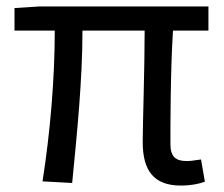

<svg xmlns="http://www.w3.org/2000/svg" viewBox="-20 -563 694 596"><path d="M541 13C573 13 597 8 616 1L604 -68C583 -65 571 -63 560 -63C525 -63 509 -77 509 -116C509 -169 509 -345 517 -468H627V-543H103L25 -538V-468H150C150 -319 136 -153 112 0L204 5C219 -148 236 -315 236 -468H429C429 -349 423 -178 423 -122C423 -34 457 13 541 13Z"/></svg>

Font: Spoqa Han Sans Neo
Style: Regular
Weight: 400
Designer: [Spoqa Han Sans Neo] Dong-huui Kim ___ Younghwa Kang ___ Yujin Lee ___ [Noto Sans] Ryoko NISHIZUKA ____ (kana & ideograp
Foundry: Spoqa (http://www.spoqa-han-sans.com)
Version: Version 1.100;hotconv 1.0.109;makeotfexe 2.5.65596